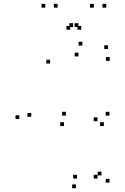

<svg xmlns="http://www.w3.org/2000/svg" viewBox="-20 -972 660 1014"><path d="M550.5 -713V-733H530.5V-713ZM415 -731.5V-751.5H395V-731.5ZM82 -343.5V-363.5H62V-343.5ZM381 22V2H361V22ZM558.5 -7.5V-27.5H538.5V-7.5ZM558 -361.5V-381.5H538V-361.5ZM328 -361.5V-381.5H308V-361.5ZM318 -306.5V-326.5H298V-306.5ZM528.5 -306.5V-326.5H508.5V-306.5ZM495 -332V-352H475V-332ZM495 -29V-49H475V-29ZM516 -45.5V-65.5H496V-45.5ZM386.5 -29V-49H366.5V-29ZM145 -355.5V-375.5H125V-355.5ZM244.5 -636.5V-656.5H224.5V-636.5ZM394.5 -674V-694H374.5V-674ZM559.5 -650.5V-670.5H539.5V-650.5ZM284.5 -931.5V-951.5H264.5V-931.5ZM394 -829.5V-849.5H374V-829.5ZM366 -829.5V-849.5H346V-829.5ZM475.5 -931.5V-951.5H455.5V-931.5ZM541 -931.5V-951.5H521V-931.5ZM409 -815V-835H389V-815ZM351 -815V-835H331V-815ZM219 -931.5V-951.5H199V-931.5Z"/></svg>

Font: Monaspace Argon Dots Var
Style: Regular
Weight: 400
Designer: Riley Cran and the Lettermatic Team
Version: Version 1.100 (Monaspace Argon Dots)